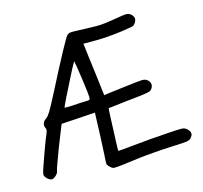

<svg xmlns="http://www.w3.org/2000/svg" viewBox="-105 -821 1015 958"><g transform="rotate(-15 403.0 -342.5)"><path d="M316.9 -337.4Q335 -337.4 338.4 -339.8Q341.3 -341.8 341.3 -354Q341.3 -359.9 338.4 -385.3Q335 -411.1 331.1 -441.4Q325.7 -479 320.8 -511.7Q315.4 -544.4 314.5 -545.4Q314 -545.9 299.8 -519.5Q286.1 -493.2 268.6 -458.5Q268.6 -458.5 227.5 -376.5Q208.5 -336.9 208.5 -335Q208.5 -333 220.7 -333Q232.9 -332.5 250.5 -334Q268.1 -335.4 287.6 -336.4Q307.1 -337.4 316.9 -337.4ZM349.1 8.3Q338.9 -1.5 337.4 -8.8Q336.9 -11.7 336.9 -17.1Q336.9 -25.9 338.4 -42Q339.4 -57.1 341.3 -96.2Q343.3 -135.3 344.7 -174.8Q345.7 -207 348.1 -271Q335.4 -270 310.1 -268.6Q294.4 -267.1 269 -265.6Q243.2 -264.2 222.7 -262.7Q206.1 -261.7 173.3 -259.8Q170.4 -252.4 164.6 -238.3Q155.8 -216.8 146.5 -192.9Q137.2 -169.4 128.4 -147Q112.8 -106 101.6 -74.7Q90.3 -43.5 90.3 -39.6Q90.3 -29.8 77.6 -17.1Q64.9 -4.9 54.7 -4.9Q50.3 -4.9 43.5 -8.3Q36.1 -12.2 30.8 -17.6Q22.9 -25.9 21 -31.7Q20 -34.7 20 -38.6Q20 -42.5 21 -47.9Q22.5 -55.2 33.2 -85.9Q43.9 -117.2 56.6 -151.9Q64.9 -175.3 73.2 -196.8Q81.5 -218.3 87.4 -231.4Q91.8 -242.7 92.8 -249.5Q93.3 -255.9 89.8 -261.7Q84 -272.9 88.4 -285.6Q93.3 -298.3 106 -306.2Q114.3 -311 127.9 -332.5Q141.1 -354.5 167 -404.3Q231 -529.3 269 -600.1Q307.1 -670.4 314.9 -679.2Q323.2 -688 335.4 -689Q338.9 -689.5 346.2 -689.5Q364.7 -689.5 408.2 -687.5Q441.9 -686 464.8 -686Q478.5 -686 488.3 -686.5Q514.2 -688 561 -695.8Q611.8 -704.6 624 -705.1Q625 -705.1 626 -705.1Q637.2 -704.6 645.5 -699.2Q650.9 -695.8 655.8 -689.5Q660.6 -683.1 662.1 -677.7Q665 -666 656.7 -652.8Q648.9 -639.6 637.2 -637.2Q589.8 -627.9 539.1 -623Q488.8 -617.7 447.3 -617.7Q447.3 -617.7 381.3 -617.7Q382.3 -610.8 384.3 -596.7Q385.3 -587.9 390.1 -547.4Q395.5 -507.3 401.4 -459Q406.2 -420.4 415.5 -342.8Q420.9 -343.3 431.2 -345.2Q437.5 -346.2 468.8 -350.1Q500 -354 537.1 -358.4Q600.6 -366.2 616.2 -366.7Q631.8 -366.7 640.6 -360.8Q653.3 -352.5 656.7 -339.8Q659.7 -326.7 651.9 -314.5Q646.5 -306.2 639.6 -302.7Q632.8 -299.3 601.1 -294.9Q587.4 -293.5 567.9 -291Q547.9 -289.1 520.5 -286.1Q479.5 -281.2 450.2 -277.8Q440.4 -276.9 420.4 -274.4Q419.4 -273.4 417.5 -233.4Q415.5 -193.4 414.1 -148.9Q412.6 -112.8 411.6 -85Q410.6 -57.1 411.1 -56.6Q411.6 -55.7 435.1 -57.6Q458.5 -59.6 491.2 -63Q528.3 -66.9 579.6 -71.3Q630.4 -75.2 672.9 -78.1Q695.8 -79.6 714.4 -80.6Q732.4 -81.5 742.2 -81.5Q752.9 -81.5 760.3 -78.6Q767.6 -75.7 774.4 -68.8Q786.1 -57.1 786.1 -45.9Q786.1 -45.4 786.1 -44.9Q786.1 -34.2 774.9 -22.9Q766.6 -14.6 751.5 -12.7Q735.8 -10.3 668.9 -7.8Q629.9 -6.3 578.6 -2Q527.8 2 495.1 6.3Q468.8 9.8 449.2 12.2Q429.7 14.6 415.5 16.6Q385.3 20 373 20Q367.2 20 365.2 19.5Q357.9 17.1 349.1 8.3Z"/></g></svg>

Font: Casuwalt
Style: Regular
Weight: 400
Designer: Walter E Stewart
Version: 0.1